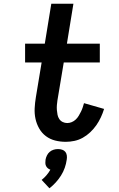

<svg xmlns="http://www.w3.org/2000/svg" viewBox="-20 -755 640 1033"><path d="M334 8Q304 8 276.5 1Q249 -6 227 -22.5Q205 -39 191 -63.5Q177 -88 171 -115.5Q165 -143 166.5 -172.5Q168 -202 173 -232L204 -419H115V-520H221L256 -735H375L340 -520H517V-419H323L289 -215Q287 -202 286 -189Q285 -176 286 -163Q287 -150 289.5 -137.5Q292 -125 299 -114.5Q306 -104 317.5 -98.5Q329 -93 342 -93Q354 -93 366 -98Q378 -103 387.5 -112Q397 -121 403.5 -132Q410 -143 415.5 -154Q421 -165 425 -177Q429 -189 432 -200L540 -169Q533 -146 522.5 -123.5Q512 -101 498 -81Q484 -61 465.5 -43.5Q447 -26 425.5 -14Q404 -2 380.5 3Q357 8 334 8ZM246 258 204 213Q218 202 230 188Q242 174 251 158Q243 155 237 150Q231 145 227.5 137.5Q224 130 224 121.5Q224 113 225 104Q227 93 232.5 81.5Q238 70 247.5 62Q257 54 268.5 50.5Q280 47 292 47Q304 47 314.5 50.5Q325 54 331.5 62Q338 70 339.5 81.5Q341 93 339 104Q336 126 328.5 147.5Q321 169 308.5 189Q296 209 280 226.5Q264 244 246 258Z"/></svg>

Font: Iosevka Extended
Style: Bold Italic
Weight: 700
Width: 7
Italic angle: -9°
Monospace: yes
Designer: Belleve Invis
Foundry: Belleve Invis
Version: Version 32.5.0; ttfautohint (v1.8.4)